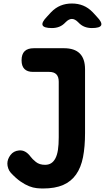

<svg xmlns="http://www.w3.org/2000/svg" viewBox="-20 -805 640 1095"><path d="M315 -339Q315 -367 301.5 -381Q288 -395 260 -395H168Q136 -395 119.5 -411.5Q103 -428 103 -461Q103 -496 120.5 -513Q138 -530 173 -530H345Q405 -530 435 -500Q465 -470 465 -410V-46Q465 32 453.5 91Q442 150 414 190Q386 230 340 250Q294 270 225 270Q209 270 189 268Q169 266 146 257Q123 248 97 230Q71 212 42 181Q32 170 27 155.5Q22 141 22 128Q22 103 39.5 79.5Q57 56 88 53Q107 51 123.5 60Q140 69 154 88Q164 102 184.5 118.5Q205 135 237 135Q257 135 271.5 126Q286 117 296 98Q306 79 310.5 49.5Q315 20 315 -22ZM276 -645Q230 -645 223 -661Q216 -677 248 -710L271 -735Q296 -761 325.5 -773Q355 -785 390 -785Q425 -785 454.5 -773Q484 -761 509 -735L532 -710Q564 -677 557 -661Q550 -645 504 -645Q481 -645 462 -652.5Q443 -660 427 -677L425 -679Q407 -697 390 -697Q373 -697 355 -679L353 -677Q337 -660 318 -652.5Q299 -645 276 -645Z"/></svg>

Font: Maple Mono NL ExtraBold
Style: Regular
Weight: 800
Monospace: yes
Designer: subframe7536
Version: Version 7.000